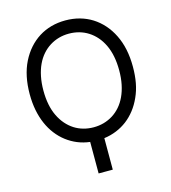

<svg xmlns="http://www.w3.org/2000/svg" viewBox="-133 -844 1027 1154"><g transform="rotate(-15 380.5 -267.0)"><path d="M101.2 -562.5Q122.2 -604.4 150.9 -636.9Q179.7 -669.4 215.2 -691.8Q250.7 -714.1 292.4 -725.7Q334.2 -737.2 380.7 -737.2Q427.6 -737.2 469.3 -725.7Q511 -714.1 546.5 -691.8Q582 -669.4 610.8 -636.9Q639.6 -604.4 660.2 -562.5Q701.7 -479 701.7 -363.6Q701.7 -309.3 693.2 -263.7Q684.7 -218 666.5 -178.3Q648.8 -138.5 623.9 -106.5Q599.1 -74.6 568.4 -51.1Q537.6 -27.7 501.4 -13Q465.2 1.8 424.7 7.1V203.1H336.6V7.1Q295.8 2.1 259.9 -12.6Q224.1 -27.3 192.8 -51.1Q161.6 -74.9 136.9 -106.9Q112.2 -138.8 95 -178.3Q77.8 -217.7 68.7 -264.2Q59.7 -310.7 59.7 -363.6Q59.7 -479 101.2 -562.5ZM144.9 -363.6Q144.9 -269.5 176.5 -204.2Q192.1 -171.9 213.6 -147.2Q235.1 -122.5 261.2 -105.8Q287.3 -89.1 317.5 -80.8Q347.7 -72.4 380.7 -72.4Q446.7 -72.4 500.4 -105.8Q527 -122.5 548.5 -147.2Q570 -171.9 585 -204.2Q600.1 -236.5 608.3 -276.5Q616.5 -316.4 616.5 -363.6Q616.5 -457.7 585.2 -523.1Q569.6 -555.8 548.1 -580.3Q526.6 -604.8 500.4 -621.4Q474.1 -638.1 443.9 -646.5Q413.7 -654.8 380.7 -654.8Q315 -654.8 261.4 -621.4Q234.7 -604.8 213.1 -580.1Q191.4 -555.4 176.3 -523.1Q161.2 -490.8 153.1 -450.8Q144.9 -410.9 144.9 -363.6Z"/></g></svg>

Font: Inter P
Style: Regular
Weight: 400
Designer: Rasmus Andersson
Foundry: rsms
Version: Version 3.018;git-588b23468